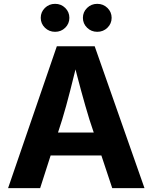

<svg xmlns="http://www.w3.org/2000/svg" viewBox="-20 -965 783 985"><path d="M21.5 0 271.5 -727.5H465.8L721.2 0H555.7L439 -351.1Q418 -419.4 396.2 -499.5Q374.5 -579.6 350.6 -674.8H383.8Q360.4 -579.6 339.8 -499Q319.3 -418.5 298.8 -351.1L186 0ZM177.7 -167.5V-285.2H564.9V-167.5ZM479 -801.8Q448.2 -801.8 426.8 -822.8Q405.3 -843.8 405.3 -873.5Q405.3 -903.3 426.8 -924.3Q448.2 -945.3 479 -945.3Q509.8 -945.3 531.2 -924.3Q552.7 -903.3 552.7 -873.5Q552.7 -843.8 531.2 -822.8Q509.8 -801.8 479 -801.8ZM262.7 -801.8Q231.9 -801.8 210.4 -822.8Q189 -843.8 189 -873.5Q189 -903.3 210.4 -924.3Q231.9 -945.3 262.7 -945.3Q293.5 -945.3 314.7 -924.3Q335.9 -903.3 335.9 -873.5Q335.9 -843.8 314.7 -822.8Q293.5 -801.8 262.7 -801.8Z"/></svg>

Font: Inter 16pt
Style: Bold
Weight: 700
Version: Version 4.001;git-66647c0bb